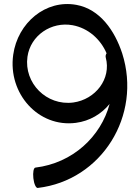

<svg xmlns="http://www.w3.org/2000/svg" viewBox="-20 -874 685 944"><path d="M581 -611C544 -724 471 -829 356 -850C205 -878 67 -762 45 -605C18 -414 169 -246 353 -270C422 -279 479 -314 519 -363C476 -202 337 -72 154 -50C145 -49 141 -26 144 2C147 30 157 52 166 50C480 13 678 -306 581 -611ZM500 -591C528 -487 450 -385 340 -370C209 -353 97 -465 115 -595C130 -700 232 -769 337 -750C413 -736 474 -682 504 -612C500 -606 498 -598 500 -591Z"/></svg>

Font: Nupuram Medium
Style: Regular
Weight: 500
Designer: Santhosh Thottingal (santhosh.thottingal@gmail.com)
Foundry: SMC
Version: Version 1.000